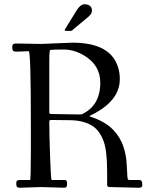

<svg xmlns="http://www.w3.org/2000/svg" viewBox="-20 -870 684 896"><path d="M288.1 -726.1Q282 -726.1 282 -728.1Q282 -730.2 282.7 -731.9Q283.4 -733.6 284.7 -735.6Q285.9 -737.5 286.1 -738L339.1 -824Q356.4 -850.1 374 -850.1Q391.6 -850.1 400.4 -842Q409.2 -834 409.2 -820.2Q409.2 -806.4 394 -793L322 -732.9Q321 -732.2 319.3 -730.2Q315.4 -726.1 312 -726.1ZM124 -289.1Q124 -631.1 114 -631.1L55.9 -628.9Q45.4 -628.9 41.3 -633.3Q37.1 -637.7 37.1 -649.2Q37.1 -660.6 41.5 -663.8Q45.9 -667 56.9 -667L173.1 -665L318.1 -670.9Q498.3 -670.9 532 -552.7Q539.1 -527.8 539.1 -503.3Q539.1 -478.8 533.6 -460.3Q528.1 -441.9 519.5 -427.4Q511 -412.8 498.7 -399.3Q486.3 -385.7 474.4 -375.9Q462.4 -366 448.2 -356.9Q426.8 -343 411.6 -335.9Q396.5 -328.9 396.2 -328.1Q396 -327.4 407.6 -323.6Q419.2 -319.8 432.7 -314.2Q446.3 -308.6 463.7 -298.6Q481.2 -288.6 495.1 -276.7Q509 -264.9 523.3 -246.7Q537.6 -228.5 547.4 -207Q569.6 -158.4 572 -92Q574 -35.6 577 -32.8Q580.1 -30 583 -30H628.9Q637.5 -30 640.7 -25Q644 -20 644 -4.9Q644 6.1 627.9 6.1L491 2.9Q480 2.9 480 -8.1V-65.9Q480 -167.2 463.4 -211.4Q445.6 -259.5 413.6 -280.8Q373.5 -307.6 310.1 -309.1L218 -310.1Q210 -310.1 210 -302Q210 -248.3 213.7 -139.2Q217.5 -30 220.9 -30H279.1Q287.6 -30 290.3 -26.6Q293 -23.2 293 -12.7Q293 -2.2 290.3 2Q287.6 6.1 279.1 6.1L170.9 2.9L73 6.1Q62.5 6.1 59.2 2.1Q55.9 -2 55.9 -13.4Q55.9 -24.9 59.9 -27.5Q64 -30 76.9 -30H120.1Q124 -30 124 -156ZM215.1 -637Q210 -637 210 -585.9V-343Q210 -337.9 222.9 -337.9L351.1 -335.9Q359.1 -335.9 362.1 -336.9Q448 -377 448 -483.9Q448 -567.1 370.4 -612.3Q324.2 -638.9 277.1 -638.9Q230 -638.9 215.1 -637Z"/></svg>

Font: Fanwood Text
Style: Regular
Weight: 400
Version: Version 1.1001